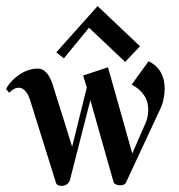

<svg xmlns="http://www.w3.org/2000/svg" viewBox="-23 -609 589 633"><path d="M520 -316.9Q520 -301.8 516.4 -283.4Q512.7 -265.1 505.9 -251L392.1 -6.8Q389.2 -1.5 384 0.2Q378.9 2 373 2Q366.2 2 359.9 -0.5Q353.5 -2.9 351.1 -9.8L274.9 -278.8L207 -13.2Q203.1 -4.9 196 -0.5Q189 3.9 180.2 3.9Q173.8 3.9 168.2 1.5Q162.6 -1 161.1 -7.8L75.2 -282.2Q73.2 -288.1 70.1 -294.7Q66.9 -301.3 62.3 -306.9Q57.6 -312.5 52 -316.2Q46.4 -319.8 39.1 -319.8Q29.3 -319.8 21.2 -314.5Q13.2 -309.1 6.8 -303.2L-2.9 -315.9Q4.4 -329.6 15.6 -341.6Q26.9 -353.5 40.5 -362.8Q54.2 -372.1 69.6 -377.4Q85 -382.8 101.1 -382.8Q114.7 -382.8 124 -375Q133.3 -367.2 139.6 -356Q146 -344.7 150.1 -332Q154.3 -319.3 157.2 -309.1Q171.9 -263.2 186.3 -216.8Q200.7 -170.4 214.8 -125L263.2 -320.8L251 -359.9L333 -387.2L413.1 -103L459 -208Q461.9 -215.3 463.9 -226.8Q465.8 -238.3 465.8 -246.1Q465.8 -275.4 450.9 -296.4Q436 -317.4 411.1 -330.1L466.8 -407.2Q494.1 -393.6 507.1 -370.4Q520 -347.2 520 -316.9ZM187.5 -416.5 162.6 -436.5 298.8 -588.9 438.5 -456.5 389.6 -404.8 270.5 -517.6Z"/></svg>

Font: Redressed
Style: Regular
Weight: 400
Designer: Astigmatic (AOETI)
Foundry: Astigmatic (AOETI)
Version: Version 1.000